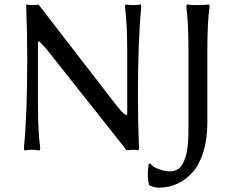

<svg xmlns="http://www.w3.org/2000/svg" viewBox="-20 -675 1054 874"><path d="M99.1 -648.9 101.1 -654.8Q108.9 -651.9 128.9 -651.9L155.8 -653.8L501 -207Q542 -153.3 555.2 -150.9L559.1 -153.8V-444.8Q559.1 -568.8 548.8 -644L550.8 -654.8Q569.3 -651.9 585.9 -651.9Q602.5 -651.9 621.1 -654.8L623 -644Q607.9 -488.8 607.9 -242.2Q607.9 -116.2 612.8 0L610.8 9.8Q603 6.8 583 6.8L556.2 8.8L191.9 -451.2Q167.5 -479.5 157.2 -486.8V-487.8L152.8 -483.9V-200.2Q152.8 -76.2 163.1 -1L161.1 9.8Q142.6 6.8 126 6.8Q109.4 6.8 90.8 9.8L88.9 -1Q104 -156.2 104 -402.8Q104 -532.7 99.1 -648.9ZM837.9 -95.2V-444.8Q837.9 -572.8 828.1 -644L830.1 -654.8Q848.6 -651.9 880.9 -651.9Q915 -651.9 933.1 -654.8L934.1 -644Q923.8 -574.2 923.8 -444.8V-116.2Q923.8 -43.5 906.7 13.7Q889.6 70.8 859.1 106.4Q828.6 142.1 789.1 160.6Q749.5 179.2 703.1 179.2Q685.1 179.2 662.1 169.9L658.2 166Q652.8 143.6 652.8 116.2Q652.8 96.7 657.2 70.8L665 69.8Q672.9 84 701.4 94.5Q730 105 753.9 105Q772.9 105 787.6 96.4Q802.2 87.9 811 71.5Q819.8 55.2 825.4 37.4Q831.1 19.5 833.7 -5.9Q836.4 -31.2 837.2 -50.3Q837.9 -69.3 837.9 -95.2Z"/></svg>

Font: Linear Smooth Low Contrast
Style: Regular
Weight: 500
Designer: Philipp H. Poll, Flanker
Foundry: Philipp H. Poll, reworked by Flanker
Version: Version 1.010 | FøM Fix